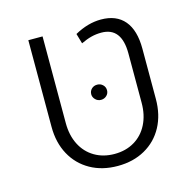

<svg xmlns="http://www.w3.org/2000/svg" viewBox="-90 -667 781 770"><g transform="rotate(-15 300.5 -282.5)"><path d="M90.8 0ZM90.8 -210V-569.8H149.9V-209.5Q149.9 -159.2 169.4 -120.6Q189 -82 224.9 -60.8Q260.7 -39.6 307.6 -39.6Q354.5 -39.6 390.1 -60.8Q425.8 -82 445.3 -120.6Q464.8 -159.2 464.8 -209.5V-414.6Q464.8 -523.4 380.9 -523.4Q359.4 -523.4 339.4 -518.3Q319.3 -513.2 295.9 -502L283.7 -543.9Q338.9 -574.7 393.1 -574.7Q457 -574.7 490.5 -534.9Q523.9 -495.1 523.9 -418.9V-210Q523.9 -144.5 497.1 -94.7Q470.2 -44.9 421.1 -17.3Q372.1 10.3 307.6 10.3Q243.2 10.3 194.1 -17.3Q145 -44.9 117.9 -94.7Q90.8 -144.5 90.8 -210ZM278.3 -294.4Q278.3 -308.1 287.6 -317.1Q296.9 -326.2 311 -326.2Q324.7 -326.2 334.2 -317.1Q343.8 -308.1 343.8 -294.4Q343.8 -281.2 334.2 -272.2Q324.7 -263.2 311 -263.2Q297.4 -263.2 287.8 -272.9Q278.3 -282.7 278.3 -294.4Z"/></g></svg>

Font: Heebo Light
Style: Regular
Weight: 300
Designer: Oded Ezer
Foundry: Meir Sadan
Version: Version 2.001; ttfautohint (v1.5.14-ce02) -l 8 -r 50 -G 200 